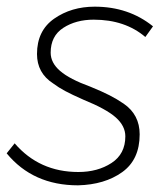

<svg xmlns="http://www.w3.org/2000/svg" viewBox="-27 -547 502 576"><path d="M207 9Q72 9 -7 -87L17 -117Q91 -31 208 -31Q266 -31 307.5 -58Q349 -85 349 -138Q349 -169 320.5 -194.5Q292 -220 223 -248Q188 -263.5 168.8 -273.8Q149.5 -284 132 -297Q84 -328 84 -385Q84 -455 135.5 -491Q187 -527 257 -527Q359 -527 432 -468L409 -436Q348 -488 254 -488Q201 -488 163 -463.5Q125 -439 125 -389Q125 -358.5 153.5 -334Q182 -309.5 244 -287Q279.5 -272.5 301.5 -261.2Q323.5 -250 344 -236Q392 -203 392 -144Q392 -68 339.5 -30.5Q287 7 207 9Z"/></svg>

Font: Argentum Sans ExtraLight
Style: Italic
Weight: 200
Italic angle: -11°
Designer: Julieta Ulanovsky (font), Cristiano Sobral (main changes and remaster)
Foundry: Julieta Ulanovsky (font), Cristiano Sobral (main changes and remaster)
Version: Version 2.007;June 15, 2022;FontCreator 14.0.0.2814 64-bit; 